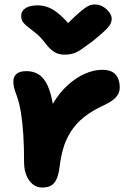

<svg xmlns="http://www.w3.org/2000/svg" viewBox="-20 -829 577 861"><path d="M169 12Q145 12 127 -2.5Q109 -17 98.5 -42.5Q88 -68 88 -101Q88 -170 84.5 -225Q81 -280 74 -323.5Q67 -367 55 -400Q45 -426 42.5 -438.5Q40 -451 40 -465Q40 -485 54 -497.5Q68 -510 99 -510Q127 -510 149 -498Q171 -486 187 -458Q203 -430 213.5 -381Q224 -332 227 -257L168 -248Q187 -313 216.5 -363Q246 -413 283.5 -447Q321 -481 361 -498.5Q401 -516 439 -516Q480 -516 498.5 -494.5Q517 -473 517 -437Q517 -412 500.5 -393.5Q484 -375 446 -357Q393 -333 356.5 -303.5Q320 -274 297.5 -238.5Q275 -203 263.5 -163Q252 -123 247 -78Q242 -42 232 -22.5Q222 -3 206.5 4.5Q191 12 169 12ZM405 -809Q425 -809 442 -799Q459 -789 470 -774Q481 -759 481 -744Q481 -735 476.5 -724Q472 -713 453.5 -694.5Q435 -676 394 -643Q365 -622 346 -608.5Q327 -595 309.5 -589.5Q292 -584 268 -584Q243 -584 223.5 -596Q204 -608 185 -633Q163 -662 143 -678.5Q123 -695 108 -706Q93 -717 84 -728.5Q75 -740 75 -758Q75 -780 94.5 -792.5Q114 -805 149 -805Q174 -805 198 -795.5Q222 -786 250 -761.5Q278 -737 314 -691L252 -692Q293 -734 318.5 -757.5Q344 -781 359.5 -792Q375 -803 384.5 -806Q394 -809 405 -809Z"/></svg>

Font: Shantell Sans
Style: Bold
Weight: 700
Designer: Stephen Nixon, Anya Danilova, Shantell Martin
Foundry: Arrow Type
Version: Version 1.011;[c5ecc13dd]